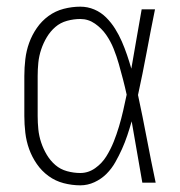

<svg xmlns="http://www.w3.org/2000/svg" viewBox="-20 -548 540 576"><path d="M221 8Q196 8 171 1.5Q146 -5 125.5 -20Q105 -35 90.5 -56Q76 -77 67.5 -100.5Q59 -124 56 -149.5Q53 -175 53 -200V-320Q53 -345 56 -370.5Q59 -396 67.5 -419.5Q76 -443 90.5 -464Q105 -485 125.5 -500Q146 -515 171 -521.5Q196 -528 221 -528Q243 -528 263 -519.5Q283 -511 298.5 -495.5Q314 -480 325.5 -461.5Q337 -443 345.5 -423.5Q354 -404 361 -383.5Q368 -363 374 -342Q382 -387 389.5 -431.5Q397 -476 405 -520H445Q432 -456 420 -391.5Q408 -327 394 -263Q408 -198 420.5 -132Q433 -66 447 0H407Q399 -46 391 -92Q383 -138 375 -184Q369 -163 362 -142Q355 -121 346 -101Q337 -81 326 -61.5Q315 -42 299.5 -26.5Q284 -11 263.5 -1.5Q243 8 221 8ZM221 -29Q245 -29 265.5 -43.5Q286 -58 299 -79Q312 -100 321 -122.5Q330 -145 337 -168.5Q344 -192 349.5 -216Q355 -240 360 -264Q355 -287 349 -310Q343 -333 336.5 -356Q330 -379 321 -401.5Q312 -424 298.5 -443.5Q285 -463 265 -477Q245 -491 221 -491Q201 -491 181 -485.5Q161 -480 146 -467Q131 -454 120.5 -436.5Q110 -419 103.5 -399.5Q97 -380 95 -360Q93 -340 93 -320V-200Q93 -180 95 -160Q97 -140 103.5 -120.5Q110 -101 120.5 -83.5Q131 -66 146 -53Q161 -40 181 -34.5Q201 -29 221 -29Z"/></svg>

Font: Iosevka SS04 Extralight
Style: Regular
Weight: 200
Monospace: yes
Designer: Belleve Invis
Foundry: Belleve Invis
Version: Version 19.0.0; ttfautohint (v1.8.4)